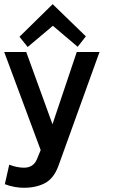

<svg xmlns="http://www.w3.org/2000/svg" viewBox="-23 -703 589 915"><path d="M451.2 -455.1 254.9 88.9Q232.9 147.9 190.9 169.9Q148.9 191.9 90.8 191.9Q70.8 191.9 47.9 188Q24.9 184.1 0 174.8L21 82Q42 89.8 59.6 93Q77.1 96.2 90.8 96.2Q136.2 96.2 152.8 56.2L170.9 12.2L-2.9 -455.1H102.1L227.1 -110.8L342.8 -455.1ZM386.2 -529.8 347.2 -480 229 -580.1 108.9 -479 69.8 -527.8 228 -683.1Z"/></svg>

Font: Anonymous Pro
Style: Bold
Weight: 700
Monospace: yes
Designer: Mark Simonson
Version: Version 1.003